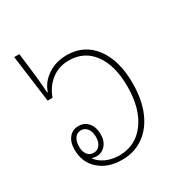

<svg xmlns="http://www.w3.org/2000/svg" viewBox="-142 -670 726 776"><g transform="rotate(-30 221.0 -282.0)"><path d="M207 7Q140 7 100 -29Q59 -64 59 -126Q59 -159 75.5 -179.5Q92 -200 120 -200Q148 -200 165 -179.5Q182 -159 182 -127Q182 -95 165 -76Q148 -57 123 -57Q113 -57 101 -61Q116 -39 144 -26.5Q172 -14 205 -14Q281 -14 326.5 -75Q372 -136 372 -240Q372 -338 331 -393.5Q290 -449 219 -449Q172 -449 137.5 -422.5Q103 -396 87 -351H64L35 -571H59L73 -453Q75 -434 76.5 -415Q78 -396 79 -381H82Q95 -421 133.5 -446.5Q172 -472 222 -472Q303 -472 350 -409.5Q397 -347 397 -241Q397 -165 373.5 -109.5Q350 -54 307 -23.5Q264 7 207 7ZM120 -75Q138 -75 149 -89Q160 -103 160 -126Q160 -151 149 -165.5Q138 -180 120 -180Q102 -180 91.5 -165.5Q81 -151 81 -126Q81 -103 91.5 -89Q102 -75 120 -75Z"/></g></svg>

Font: Noto Sans Thai Looped UI Narrow Thin
Style: Regular
Weight: 100
Width: 4
Designer: Cadson Demak Team
Foundry: Cadson Demak Co., Ltd.
Version: Version 1.000; ttfautohint (v1.8.4.7-5d5b)